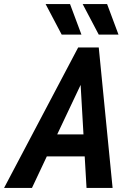

<svg xmlns="http://www.w3.org/2000/svg" viewBox="-77 -923 637 943"><path d="M-57 0 307 -690H408L476 0H348L339 -155H153L80 0ZM204 -263H333L319 -506ZM147 -903H267L323 -753H226ZM329 -903H449L505 -753H408Z"/></svg>

Font: Radio Canada Condensed SemiBold
Style: Italic
Weight: 600
Width: 3
Italic angle: -12°
Designer: Charles Daoud, Etienne Aubert Bonn, Alexandre Saumier Demers, Jacques Le Bailly
Foundry: Radio-Canada
Version: Version 2.104; ttfautohint (v1.8.4.7-5d5b);gftools[0.9.28.de